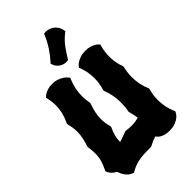

<svg xmlns="http://www.w3.org/2000/svg" viewBox="-290 -1042 1163 1163"><g transform="rotate(-45 291.5 -460.0)"><path d="M259.8 -647.9 256.8 -642.1Q243.2 -610.4 237.1 -579.8Q231 -549.3 231 -519Q231 -489.7 236.8 -460V-453.1Q225.6 -420.9 219.7 -393.6Q213.9 -366.2 213.9 -339.8Q213.9 -322.8 216.3 -305.7Q218.8 -288.6 224.1 -270V-262.2Q210.4 -232.9 204.3 -209Q198.2 -185.1 198.2 -160.2Q213.9 -164.1 228.5 -169.7Q243.2 -175.3 262.2 -182.1L270 -184.1Q282.2 -182.6 293.2 -181.4Q304.2 -180.2 314.9 -180.2Q347.7 -180.2 377.9 -189Q375.5 -203.1 372.6 -218Q369.6 -232.9 365.2 -248L363.8 -253.9Q367.7 -272 369.4 -289.8Q371.1 -307.6 371.1 -326.2Q371.1 -357.9 365.2 -388.4Q359.4 -418.9 348.1 -448.2V-456.1Q355.5 -478.5 358.6 -500.5Q361.8 -522.5 361.8 -544.9Q361.8 -570.8 357.2 -596.2Q352.5 -621.6 342.8 -647.9L339.8 -653.8L344.2 -660.2Q344.7 -660.6 350.1 -667Q355.5 -673.3 367.2 -680.7Q378.9 -688 397.2 -694.1Q415.5 -700.2 441.9 -700.2Q462.4 -700.2 477.8 -695.3Q493.2 -690.4 503.9 -684.6Q514.6 -678.7 520 -673.6Q525.4 -668.5 525.9 -668L530.8 -663.1L528.8 -655.8Q517.1 -612.3 517.1 -570.8Q517.1 -520 535.2 -473.1V-465.8Q525.9 -425.3 525.9 -387.2Q525.9 -325.7 549.8 -269L551.8 -265.1L550.8 -261.2Q539.1 -218.8 539.1 -178.2Q539.1 -147.9 545.2 -118.7Q551.3 -89.4 564 -60.1L565.9 -56.2L564 -50.8Q563.5 -50.3 558.8 -41.7Q554.2 -33.2 542.2 -22.9Q530.3 -12.7 509.8 -4.4Q489.3 3.9 457 3.9Q437 3.9 422.6 0Q408.2 -3.9 397.9 -9.8Q387.7 -15.6 381.6 -22Q375.5 -28.3 372.1 -33.2Q356.9 -28.3 342.5 -22.2Q328.1 -16.1 313 -7.8L307.1 -6.8Q282.2 -6.8 259.5 -6.1Q236.8 -5.4 215.6 -2.2Q194.3 1 173.6 8.1Q152.8 15.1 131.8 27.8L127.9 30.8L123 29.8Q120.1 28.3 112.5 25.6Q105 22.9 95.5 15.4Q85.9 7.8 75.7 -6.6Q65.4 -21 57.1 -45.9Q43.5 -52.2 34.7 -60.3Q25.9 -68.4 20.8 -75.7Q15.6 -83 13.4 -88.1Q11.2 -93.3 11.2 -94.2L9.8 -99.1L12.2 -103Q27.8 -134.3 35.4 -160.9Q43 -187.5 43 -219.2Q43 -231.9 41.7 -245.6Q40.5 -259.3 38.1 -274.9V-280.8Q48.3 -310.1 53.7 -336.4Q59.1 -362.8 59.1 -389.2Q59.1 -406.2 56.4 -423.8Q53.7 -441.4 48.8 -460.9L47.9 -464.8L49.8 -469.2Q64.9 -500 72.5 -530.8Q80.1 -561.5 80.1 -594.2Q80.1 -626 71.8 -660.2L69.8 -667L75.2 -670.9Q75.7 -671.4 80.6 -676.3Q85.4 -681.2 95.2 -686.3Q105 -691.4 119.9 -695.8Q134.8 -700.2 154.8 -700.2Q180.2 -700.2 199.2 -693.1Q218.3 -686 230.7 -677.5Q243.2 -668.9 249.3 -661.6Q255.4 -654.3 255.9 -653.8ZM438 -868.2 432.6 -865.2Q396 -836.4 372.6 -804.2Q349.1 -772 328.6 -738.3L326.7 -734.4L320.8 -733.4Q318.4 -733.4 315.9 -732.9Q313.5 -732.4 311 -732.4Q298.3 -732.4 286.4 -736.6Q274.4 -740.7 264.6 -748Q254.9 -755.4 247.8 -765.4Q240.7 -775.4 237.8 -787.6L235.8 -793.5L239.7 -797.4Q269 -829.6 293 -866.2Q316.9 -902.8 334 -944.3L336.9 -950.2H342.8Q345.2 -951.2 347.4 -951.2Q349.6 -951.2 352.1 -951.2Q368.2 -951.2 383.1 -945.1Q397.9 -939 409.7 -928.5Q421.4 -918 428.7 -904.1Q436 -890.1 437 -874.5Z"/></g></svg>

Font: Hanalei Fill
Style: Regular
Weight: 400
Version: Version 1.000